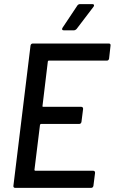

<svg xmlns="http://www.w3.org/2000/svg" viewBox="-20 -911 556 931"><path d="M429 -891H367C363 -891 357 -888 355 -884L283 -776C279 -769 281 -764 289 -764H338C343 -764 347 -766 351 -770L434 -879C438 -885 436 -891 429 -891ZM509 -627 516 -690C517 -696 514 -700 508 -700H139C133 -700 129 -696 128 -690L45 -10C44 -4 48 0 53 0H422C428 0 432 -4 433 -10L441 -73C441 -79 438 -83 432 -83H151C149 -83 147 -85 147 -87L174 -306C175 -308 177 -310 179 -310H364C370 -310 374 -314 375 -320L383 -383C383 -389 380 -393 374 -393H189C187 -393 185 -395 186 -397L212 -613C212 -615 214 -617 216 -617H498C504 -617 508 -621 509 -627Z"/></svg>

Font: Barlow Semi Condensed Medium
Style: Italic
Weight: 500
Width: 4
Italic angle: -7°
Designer: Jeremy Tribby
Foundry: Tribby Type
Version: Version 1.422;hotconv 1.0.109;makeotfexe 2.5.65596